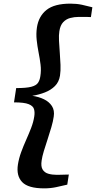

<svg xmlns="http://www.w3.org/2000/svg" viewBox="-20 -874 528 1056"><path d="M223 162Q135 162 102 127.5Q69 93 78.5 31Q84 -3.5 96.5 -37.5Q109 -71.5 124 -105Q139 -138.5 151.5 -171Q164 -203.5 168.5 -234Q172 -256 167.2 -273.5Q162.5 -291 138 -301Q113.5 -311 57 -311L69 -389.5Q125.5 -389.5 152.5 -396.8Q179.5 -404 189.2 -418.8Q199 -433.5 202 -455.5Q207 -486 203 -518.8Q199 -551.5 192.2 -585.5Q185.5 -619.5 181.8 -653.8Q178 -688 183 -722.5Q192.5 -785 236 -819.5Q279.5 -854 367.5 -854Q402 -854 430.5 -847.8Q459 -841.5 488 -834L480 -780Q472.5 -780.5 459.5 -780.8Q446.5 -781 433.8 -781Q421 -781 413 -781Q389 -781 366.2 -775Q343.5 -769 327.5 -752Q311.5 -735 306.5 -702.5Q303 -681 304.5 -650Q306 -619 308.8 -584.5Q311.5 -550 312.8 -517Q314 -484 310 -458Q304.5 -423 282.2 -400.8Q260 -378.5 227.2 -365.8Q194.5 -353 157.5 -347Q193 -342 221.5 -328.2Q250 -314.5 265.5 -290.8Q281 -267 275.5 -232.5Q272 -207 262.5 -174.5Q253 -142 241.8 -108Q230.5 -74 221.2 -43.5Q212 -13 209 9Q204 41.5 214.5 58.5Q225 75.5 245.8 81.5Q266.5 87.5 291 87.5Q299.5 87.5 312.2 87.2Q325 87 338 86.5Q351 86 358.5 86L350 141.5Q318.5 149 288 155.5Q257.5 162 223 162Z"/></svg>

Font: Merriweather 20pt
Style: Bold Italic
Weight: 700
Italic angle: -7.8°
Version: Version 2.101